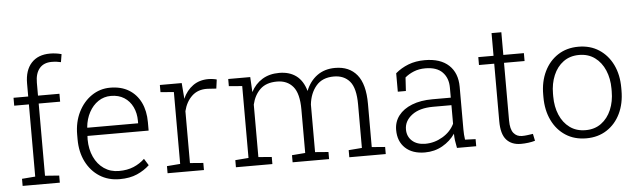

<svg xmlns="http://www.w3.org/2000/svg" viewBox="-49 -953 3795 1145"><g transform="rotate(-5 1849.0 -381.0)"><path d="M45.9 0V-42.5L125.5 -48.8V-481H37.6V-528.3H125.5V-606Q125.5 -685.1 165.3 -728.5Q205.1 -772 276.9 -772Q293.5 -772 310.8 -769.8Q328.1 -767.6 345.7 -762.7L337.9 -715.3Q325.7 -718.3 312.3 -720Q298.8 -721.7 282.7 -721.7Q234.9 -721.7 209.5 -691.4Q184.1 -661.1 184.1 -606V-528.3H312.5V-481H184.1V-48.8L268.6 -42.5V0Z M626.5 10.3Q558.6 10.3 506.8 -22.7Q455.1 -55.7 425.8 -114Q396.5 -172.4 396.5 -248.5V-275.4Q396.5 -351.1 425.8 -410.4Q455.1 -469.7 505.1 -503.9Q555.2 -538.1 616.7 -538.1Q681.6 -538.1 727.8 -510.3Q773.9 -482.4 798.6 -431.9Q823.2 -381.3 823.2 -313V-263.2H457L456.1 -241.7Q456.5 -183.1 477.8 -137.2Q499 -91.3 537.4 -64.9Q575.7 -38.6 626.5 -38.6Q676.3 -38.6 714.1 -54.4Q752 -70.3 780.8 -97.7L805.7 -57.6Q774.9 -28.3 731.2 -9Q687.5 10.3 626.5 10.3ZM460.9 -312H764.6V-326.7Q764.6 -373 746.8 -409.9Q729 -446.8 696 -467.8Q663.1 -488.8 616.7 -488.8Q574.7 -488.8 541 -466.1Q507.3 -443.4 486.1 -404.1Q464.8 -364.7 460 -314.9Z M913.6 0V-42.5L993.2 -48.8V-479L913.6 -485.4V-528.3H1044.4L1050.8 -447.8L1051.3 -433.6Q1073.7 -482.9 1112.3 -510.5Q1150.9 -538.1 1204.6 -538.1Q1217.8 -538.1 1232.7 -535.9Q1247.6 -533.7 1254.4 -531.2L1247.1 -477.5L1192.9 -481Q1136.7 -482.4 1101.1 -448.7Q1065.4 -415 1051.8 -359.4V-48.8L1131.3 -42.5V0Z M1322.8 0V-42.5L1402.3 -48.8V-479L1322.8 -485.4V-528.3H1454.6L1459.5 -438Q1483.9 -485.4 1526.6 -511.7Q1569.3 -538.1 1628.4 -538.1Q1689.5 -538.1 1730 -508.1Q1770.5 -478 1788.1 -416Q1810.5 -473.1 1855.2 -505.9Q1899.9 -538.6 1963.4 -538.6Q2047.9 -538.6 2094 -482.2Q2140.1 -425.8 2140.1 -308.1V-49.3L2219.7 -43V-0.5H2001.5V-43L2081.1 -49.3V-309.1Q2081.1 -407.2 2046.6 -447.8Q2012.2 -488.3 1951.2 -488.3Q1882.3 -488.3 1845.2 -444.6Q1808.1 -400.9 1800.8 -334V-48.8L1880.4 -42.5V0H1662.1V-42.5L1741.7 -48.8V-309.1Q1741.7 -405.3 1706.8 -446.5Q1671.9 -487.8 1610.8 -487.8Q1546.4 -487.8 1510.5 -453.6Q1474.6 -419.4 1461.4 -362.8V-48.8L1541 -42.5V0Z M2454.1 10.3Q2378.9 10.3 2336.4 -29.8Q2293.9 -69.8 2293.9 -138.2Q2293.9 -187 2322.3 -223.9Q2350.6 -260.7 2402.6 -281.2Q2454.6 -301.8 2525.9 -301.8H2635.3V-362.3Q2635.3 -419.4 2601.3 -454.3Q2567.4 -489.3 2499 -489.3Q2460.4 -489.3 2429.9 -476.8Q2399.4 -464.4 2377 -445.3L2372.1 -364.7H2323.7V-475.1Q2357.9 -504.4 2401.4 -521.2Q2444.8 -538.1 2500 -538.1Q2593.3 -538.1 2643.6 -491.2Q2693.8 -444.3 2693.8 -361.3V-106.4Q2693.8 -90.8 2694.8 -75.4Q2695.8 -60.1 2698.2 -44.9L2761.2 -42.5V0H2646Q2640.1 -28.8 2637.9 -46.4Q2635.7 -64 2635.3 -85.9Q2606.4 -43.5 2559.1 -16.6Q2511.7 10.3 2454.1 10.3ZM2460.9 -41Q2515.1 -41 2563.7 -69.6Q2612.3 -98.1 2635.3 -145.5V-256.8H2525.4Q2444.3 -256.8 2398.4 -221.9Q2352.5 -187 2352.5 -136.2Q2352.5 -93.8 2381.8 -67.4Q2411.1 -41 2460.9 -41Z M3028.3 9.3Q2972.7 9.3 2941.9 -25.1Q2911.1 -59.6 2911.1 -136.2V-481H2819.8V-528.3H2911.1V-664.1H2969.7V-528.3H3092.8V-481H2969.7V-136.2Q2969.7 -83.5 2988.5 -60.3Q3007.3 -37.1 3038.6 -37.1Q3055.2 -37.1 3071.3 -39.3Q3087.4 -41.5 3104.5 -43.9L3113.3 -2Q3095.7 3.4 3073.2 6.3Q3050.8 9.3 3028.3 9.3Z M3420.4 10.3Q3349.1 10.3 3296.6 -23.7Q3244.1 -57.6 3215.1 -117.9Q3186 -178.2 3186 -255.9V-272Q3186 -349.6 3215.1 -409.7Q3244.1 -469.7 3296.6 -503.9Q3349.1 -538.1 3419.4 -538.1Q3490.2 -538.1 3542.7 -503.9Q3595.2 -469.7 3624.3 -409.9Q3653.3 -350.1 3653.3 -272V-255.9Q3653.3 -177.7 3624.3 -117.7Q3595.2 -57.6 3542.7 -23.7Q3490.2 10.3 3420.4 10.3ZM3420.4 -38.6Q3474.6 -38.6 3513.7 -67.4Q3552.7 -96.2 3573.7 -145.5Q3594.7 -194.8 3594.7 -255.9V-272Q3594.7 -332.5 3573.7 -381.8Q3552.7 -431.2 3513.4 -460Q3474.1 -488.8 3419.4 -488.8Q3364.7 -488.8 3325.4 -460Q3286.1 -431.2 3265.4 -381.8Q3244.6 -332.5 3244.6 -272V-255.9Q3244.6 -194.3 3265.4 -145.3Q3286.1 -96.2 3325.4 -67.4Q3364.7 -38.6 3420.4 -38.6Z"/></g></svg>

Font: Roboto Slab LO Light
Style: Regular
Weight: 300
Designer: Google
Version: Version 2.000